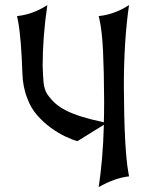

<svg xmlns="http://www.w3.org/2000/svg" viewBox="-20 -572 616 778"><path d="M48.8 -506.8Q69.3 -508.8 88.1 -513.9Q106.9 -519 122.8 -525.6Q138.7 -532.2 151.1 -539.1Q163.6 -545.9 171.9 -551.8Q152.8 -423.3 152.8 -304.2Q153.8 -283.2 154.5 -266.6Q155.3 -250 156.7 -236.6Q158.2 -223.1 161.6 -212.2Q165 -201.2 170.9 -191.4Q185.1 -170.4 203.4 -153.8Q221.7 -137.2 248.5 -123.8Q275.4 -110.4 312.3 -98.9Q349.1 -87.4 400.4 -76.7H400.9Q401.4 -94.7 401.6 -113Q401.9 -131.3 401.9 -149.9V-167Q401.4 -284.7 397.5 -364.7Q393.6 -444.8 383.8 -489.3L379.9 -506.8Q400.4 -508.8 419.2 -513.9Q438 -519 453.9 -525.6Q469.7 -532.2 482.2 -539.1Q494.6 -545.9 502.9 -551.8Q492.2 -478 487.1 -396.5Q481.9 -314.9 481.9 -223.6Q482.4 -94.7 487.1 -7.3Q491.7 80.1 500 126L502.9 142.6Q473.6 146 443.8 156.5Q414.1 167 379.9 186Q388.2 131.3 393.6 68.8Q398.9 6.3 400.9 -66.4L293.9 0Q273.4 -5.4 244.1 -19.3Q214.8 -33.2 185.1 -54.9Q155.3 -76.7 129.9 -106Q104.5 -135.3 91.3 -171.9Q72.3 -218.8 70.8 -274.4Q68.4 -345.7 64 -399.2Q59.6 -452.6 52.7 -489.3Z"/></svg>

Font: MedievalSharp
Style: Regular
Weight: 500
Version: Version 1.0